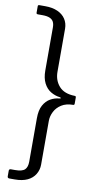

<svg xmlns="http://www.w3.org/2000/svg" viewBox="-100 -783 489 990"><g transform="rotate(10 145.0 -288.5)"><path d="M174 -645V-420Q174 -375 201 -344.5Q228 -314 284 -313Q290 -313 290 -305V-274Q290 -266 284 -266Q247 -266 222.5 -250.5Q198 -235 186 -211Q174 -187 174 -163V66Q174 94 160 117Q146 140 119.5 152.5Q93 165 53 165H25Q15 165 15 155V126Q15 117 25 117H46Q84 117 97.5 103.5Q111 90 111 62V-166Q111 -208 125 -233.5Q139 -259 161 -271.5Q183 -284 208 -286Q215 -287 214.5 -289.5Q214 -292 208 -293Q183 -296 160.5 -309.5Q138 -323 124.5 -349.5Q111 -376 111 -415V-641Q111 -659 105 -670.5Q99 -682 85 -688Q71 -694 47 -694H23Q15 -694 15 -701V-736Q15 -742 23 -742H54Q91 -742 118 -730Q145 -718 159.5 -696Q174 -674 174 -645Z"/></g></svg>

Font: Libre Franklin Light
Style: Regular
Weight: 300
Designer: Pablo Impallari, Rodrigo Fuenzalida, Nhung Nguyen
Foundry: Impallari Type
Version: Version 3.000